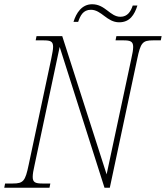

<svg xmlns="http://www.w3.org/2000/svg" viewBox="-37 -884 781 904"><path d="M524 -779C574 -779 596 -814 610 -858H588C579 -831 564 -805 530 -805C481 -805 459 -864 397 -864C348 -864 322 -823 309 -781H331C341 -810 354 -838 391 -838C441 -838 466 -779 524 -779ZM-17 0H196L200 -20H163C130 -20 117 -25 117 -51C117 -64 120 -82 126 -108L244 -663L455 0H480L609 -606C625 -683 634 -694 684 -694H720L724 -714H511L507 -694H544C577 -694 590 -689 590 -663C590 -650 587 -632 581 -606L465 -63L256 -714H135L131 -694H167C202 -694 213 -689 213 -663C213 -650 209 -632 204 -606L98 -108C82 -31 73 -20 23 -20H-13Z"/></svg>

Font: Noto Serif SemiCondensed Thin
Style: Italic
Weight: 100
Width: 4
Italic angle: -12°
Designer: Monotype Design Team
Foundry: Monotype Imaging Inc.
Version: Version 2.013